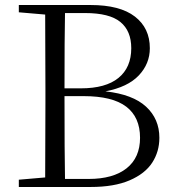

<svg xmlns="http://www.w3.org/2000/svg" viewBox="-20 -745 702 765"><path d="M577 -553Q577 -491 533 -444.5Q489 -398 400 -381Q509 -369 562 -320Q615 -271 615 -196Q615 -141 586.5 -97Q558 -53 496.5 -26.5Q435 0 341 0H55V-29L160 -38L161 -337V-392L160 -687L55 -696V-725H341Q458 -725 517.5 -679Q577 -633 577 -553ZM239 -32H333Q431 -32 484.5 -74.5Q538 -117 538 -196Q538 -278 483 -320Q428 -362 313 -362H237Q237 -132 239 -32ZM237 -393H302Q401 -393 452 -434.5Q503 -476 503 -553Q503 -622 459.5 -657.5Q416 -693 319 -693H239Q237 -596 237 -393Z"/></svg>

Font: GL-CurulMinamoto Light
Style: Regular
Weight: 300
Designer: Eunice (kana); Ryoko NISHIZUKA 西塚涼子 (ideographs); Frank Grießhammer (Latin, Greek & Cyrillic); Wenlong ZHANG
Foundry: Gutenberg Labo; Adobe
Version: Version 1.002